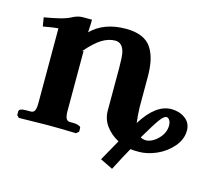

<svg xmlns="http://www.w3.org/2000/svg" viewBox="-83 -549 852 752"><g transform="rotate(15 343.0 -173.0)"><path d="M583 -151.9Q572.8 -151.9 557.1 -130.6Q541.5 -109.4 505.9 -48.8Q516.1 -43 528.8 -43Q534.2 -43 536.1 -43.9Q559.1 -47.9 580.1 -71Q601.1 -94.2 601.1 -122.1Q601.1 -135.3 595.7 -143.6Q590.3 -151.9 583 -151.9ZM354 -117.2V-291Q354 -332 350.1 -352.1Q341.3 -389.2 312 -389.2Q285.6 -389.2 258.5 -372.8Q231.4 -356.4 195.8 -314.9L202.1 -317.9V-75.2Q202.1 -54.7 206.8 -44.9Q211.4 -35.2 223.1 -35.2H235.8Q248.5 -35.2 257.8 -31.7Q267.1 -28.3 267.1 -22.9V-7.8Q265.6 -6.3 262 -3.4Q258.3 -0.5 256.8 1Q180.2 -1 142.1 -1L24.9 1L16.1 -7.8V-22.9Q16.1 -35.2 44.9 -35.2H63Q75.2 -35.2 79.6 -44.7Q84 -54.2 84 -75.2V-377.9Q72.8 -377.9 22.9 -369.1L17.1 -404.8Q20 -405.3 30.5 -407.2Q41 -409.2 43.9 -409.7Q46.9 -410.2 55.9 -412.1Q64.9 -414.1 68.1 -414.8Q71.3 -415.5 78.9 -417.2Q86.4 -418.9 90.1 -420.2Q93.8 -421.4 99.9 -423.3Q106 -425.3 110.1 -427Q114.3 -428.7 119.4 -431.2Q124.5 -433.6 128.9 -436Q147.5 -444.8 165 -444.8H202.1V-432.1Q201.7 -425.3 201.2 -412.4Q200.7 -399.4 200.2 -393.1Q252 -444.8 340.8 -444.8Q378.9 -444.8 405.3 -433.3Q431.6 -421.9 445.6 -399.4Q459.5 -377 465.3 -349.4Q471.2 -321.8 471.2 -284.2V-160.2Q472.2 -127.9 476.1 -99.1Q530.8 -187 594.2 -187Q626 -187 649.9 -169.7Q673.8 -152.3 673.8 -121.1Q673.8 -85.4 647.5 -54.9Q621.1 -24.4 584.2 -8.3Q547.4 7.8 513.2 7.8Q488.8 7.8 479 5.9Q460 39.1 429.2 99.1L377.9 74.2L425.8 -11.2Q393.1 -28.8 373.5 -55.9Q354 -83 354 -117.2Z"/></g></svg>

Font: Common Serif
Style: Bold
Weight: 700
Designer: Philipp H. Poll, Khaled Hosny
Foundry: Stefan Peev, Context Ltd.
Version: Version 1.026